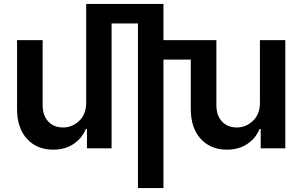

<svg xmlns="http://www.w3.org/2000/svg" viewBox="-20 -747 1523 967"><path d="M803.2 200.2H674.8V-628.9H542V0H418V-97.2H412.1Q392.6 -49.8 349.9 -21.5Q307.1 6.8 248 6.8Q165.5 6.8 115.7 -47.9Q65.9 -102.5 65.9 -198.2V-544.9H194.8V-217.8Q194.8 -166 222.7 -135.5Q250.5 -105 297.9 -105Q343.3 -105 378.7 -138.2Q414.1 -171.4 414.1 -229V-727.1H803.2V-544.9H1069.8V-217.8Q1069.8 -166 1097.7 -135.5Q1125.5 -105 1172.9 -105Q1218.3 -105 1253.7 -138.2Q1289.1 -171.4 1289.1 -229V-544.9H1417V0H1293V-97.2H1287.1Q1267.6 -49.8 1224.9 -21.5Q1182.1 6.8 1123 6.8Q1040.5 6.8 990.7 -47.9Q940.9 -102.5 940.9 -198.2V-446.8H803.2Z"/></svg>

Font: Telcell.Market SemBd
Style: Regular
Weight: 600
Designer: Rasmus Andersson, Sedrak Mkrtchyan
Version: Version 3.019;git-0a5106e0b